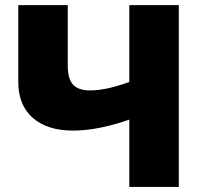

<svg xmlns="http://www.w3.org/2000/svg" viewBox="-20 -734 799 754"><path d="M682.1 0H487.8V-264.2Q364.3 -221.2 267.1 -221.2Q165.5 -221.2 108.6 -271.2Q51.8 -321.3 51.8 -412.1V-713.9H246.1V-476.1Q246.1 -423.8 267.1 -401.4Q288.1 -378.9 334 -378.9Q396.5 -378.9 487.8 -412.1V-713.9H682.1Z"/></svg>

Font: OpenSansExtrabold
Style: Regular
Weight: 800
Foundry: Ascender Corporation
Version: Version 1.10